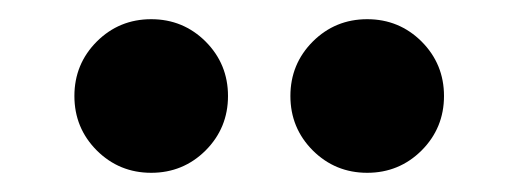

<svg xmlns="http://www.w3.org/2000/svg" viewBox="-20 -725 540 200"><path d="M362.5 -545Q329.2 -545 305.8 -568.3Q282.5 -591.7 282.5 -625Q282.5 -658.3 305.8 -681.7Q329.2 -705 362.5 -705Q395.8 -705 419.2 -681.7Q442.5 -658.3 442.5 -625Q442.5 -591.7 419.2 -568.3Q395.8 -545 362.5 -545ZM137.5 -545Q104.2 -545 80.8 -568.3Q57.5 -591.7 57.5 -625Q57.5 -658.3 80.8 -681.7Q104.2 -705 137.5 -705Q170.8 -705 194.2 -681.7Q217.5 -658.3 217.5 -625Q217.5 -591.7 194.2 -568.3Q170.8 -545 137.5 -545Z"/></svg>

Font: Funnel Display ExtraBold
Style: Regular
Weight: 800
Designer: NORD ID, Kristian Moeller
Foundry: Dicotype
Version: Version 1.000